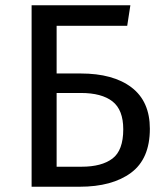

<svg xmlns="http://www.w3.org/2000/svg" viewBox="-20 -709 619 729"><path d="M549 -220Q549 -106 477.5 -53Q406 0 282 0H100V-689H475L463 -611H195V-430H286Q410 -430 479.5 -377Q549 -324 549 -220ZM448 -218Q448 -292 407 -324Q366 -356 287 -356H195V-76H290Q366 -76 407 -107Q448 -138 448 -218Z"/></svg>

Font: Fira GO
Style: Regular
Weight: 400
Designer: Carrois Corporate
Foundry: Carrois Corporate GbR
Version: Version 0.300